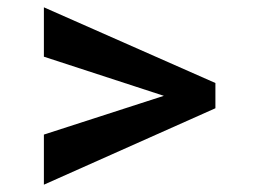

<svg xmlns="http://www.w3.org/2000/svg" viewBox="-20 -527 709 525"><path d="M100 -159 428 -265 100 -372V-507L569 -300V-231L100 -22Z"/></svg>

Font: Suez One
Style: Regular
Weight: 400
Designer: Michal Sahar
Foundry: Hagilda
Version: Version 1.001